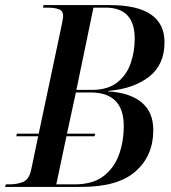

<svg xmlns="http://www.w3.org/2000/svg" viewBox="-44 -734 673 754"><path d="M-24 0 -21 -10H-7Q24 -10 47.5 -20Q71 -30 79 -70L106 -199H20L22 -209H108L199 -639Q200 -646 202 -656Q204 -666 204 -671Q204 -692 186.5 -698Q169 -704 142 -704H125L127 -714H387Q602 -714 602 -568Q602 -479 540.5 -432Q479 -385 381 -377V-375Q466 -370 512 -332Q558 -294 558 -223Q558 -123 489 -61.5Q420 0 276 0ZM317 -381Q379 -381 416 -410Q453 -439 469 -485Q485 -531 485 -582Q485 -704 371 -704H323L256 -381ZM249 -10Q320 -10 362 -42Q404 -74 423 -126Q442 -178 442 -239Q442 -371 311 -371H254L219 -209H330L327 -199H217L177 -10Z"/></svg>

Font: Noto Serif Display SemiCondensed Medium
Style: Italic
Weight: 500
Width: 4
Italic angle: -12°
Designer: Monotype Design Team
Foundry: Monotype Imaging Inc.
Version: Version 2.009